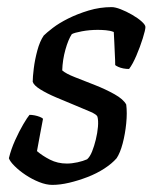

<svg xmlns="http://www.w3.org/2000/svg" viewBox="-20 -520 434 540"><path d="M127 0Q110 0 90 -8Q70 -16 52 -28Q34 -40 21 -53Q8 -66 5 -75Q11 -100 22.5 -125.5Q34 -151 45.5 -170.5Q57 -190 63 -197Q70 -197 77.5 -195.5Q85 -194 91.5 -191.5Q98 -189 101 -186Q98 -170 93.5 -146.5Q89 -123 84 -95Q99 -82 120.5 -71Q142 -60 168 -60Q182 -60 198 -63.5Q214 -67 225 -72Q233 -79 239 -94Q245 -109 249.5 -127.5Q254 -146 255.5 -163.5Q257 -181 254 -192Q252 -198 233.5 -206Q215 -214 189.5 -224.5Q164 -235 138 -246Q112 -257 93.5 -268.5Q75 -280 72 -290Q72 -303 75 -327.5Q78 -352 85 -378Q92 -404 103 -420Q111 -428 128.5 -441.5Q146 -455 172 -468Q198 -481 229.5 -490.5Q261 -500 294 -500Q304 -500 319.5 -494Q335 -488 351.5 -478.5Q368 -469 378.5 -459.5Q389 -450 389 -444Q389 -436 381.5 -412Q374 -388 363.5 -363.5Q353 -339 343 -326Q335 -326 327 -327.5Q319 -329 312.5 -332Q306 -335 304 -337Q304 -350 303 -367Q302 -384 301.5 -401Q301 -418 300 -430Q290 -434 277.5 -435Q265 -436 255 -436Q232 -436 210.5 -432Q189 -428 182 -424Q172 -409 164 -380.5Q156 -352 155 -322Q165 -313 190.5 -303Q216 -293 246.5 -281Q277 -269 302 -255Q327 -241 335 -226Q338 -203 335 -173Q332 -143 325 -116.5Q318 -90 308 -75Q295 -60 273.5 -46Q252 -32 226 -22Q200 -12 174.5 -6Q149 0 127 0Z"/></svg>

Font: Texturina Medium 12pt
Style: Italic
Weight: 400
Italic angle: -11°
Version: Version 1.002